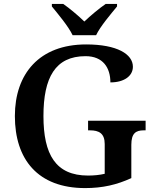

<svg xmlns="http://www.w3.org/2000/svg" viewBox="-20 -951 788 981"><path d="M351 -771H471C492 -816 547 -880 578 -918V-931H520C488 -909 441 -870 411 -841C381 -870 335 -909 303 -931H245V-918C276 -880 330 -816 351 -771ZM415 10C504 10 577 -7 651 -41V-211C651 -270 674 -285 714 -285H724V-334H430V-285H440C485 -285 515 -270 515 -215V-63C490 -57 460 -54 430 -54C264 -54 202 -162 202 -358C202 -554 262 -664 417 -664C507 -664 544 -604 544 -530C616 -530 659 -564 659 -610C659 -674 579 -724 420 -724C181 -724 56 -574 56 -358C56 -137 173 10 415 10Z"/></svg>

Font: Noto Serif SemiBold
Style: Regular
Weight: 600
Designer: Monotype Design Team
Foundry: Monotype Imaging Inc.
Version: Version 2.013